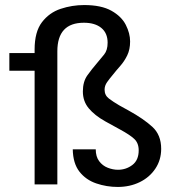

<svg xmlns="http://www.w3.org/2000/svg" viewBox="-20 -730 681 760"><path d="M446 10Q402 10 361 -4Q320 -18 294.5 -50.5Q269 -83 268 -139H359Q359 -110 372.5 -92Q386 -74 406.5 -66Q427 -58 447 -58Q479 -58 504 -77Q529 -96 529 -135Q529 -164 511 -180.5Q493 -197 456 -217L396 -250Q355 -273 331.5 -301Q308 -329 308 -368Q308 -407 326 -432Q344 -457 363 -479Q378 -497 392 -514Q406 -531 406 -561Q406 -599 381 -619.5Q356 -640 312 -640Q207 -640 207 -527V0H117V-450H17V-520H117V-534Q117 -604 146 -642Q175 -680 220 -695Q265 -710 313 -710Q381 -710 421 -687.5Q461 -665 478 -631.5Q495 -598 495 -566Q495 -534 483.5 -510.5Q472 -487 456 -469Q440 -451 425 -432Q414 -419 404 -405Q394 -391 394 -375Q394 -353 411 -340Q428 -327 452 -313L490 -292Q548 -260 583 -228Q618 -196 618 -141Q618 -97 595 -62.5Q572 -28 533 -9Q494 10 446 10Z"/></svg>

Font: Hedvig Letters Sans
Style: Regular
Weight: 400
Designer: Alexander Örn & Tor Weibull
Foundry: Kanon Foundry
Version: Version 1.000; ttfautohint (v1.8.4.7-5d5b)